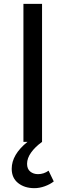

<svg xmlns="http://www.w3.org/2000/svg" viewBox="-20 -739 343 1000"><path d="M41 140Q41 66 123 0H102V-719H199V0Q163 26 142 55.5Q121 85 121 114Q121 141 137.5 154.5Q154 168 178 168Q208 168 233 150L260 206Q241 221 213.5 231Q186 241 159 241Q108 241 74.5 214.5Q41 188 41 140Z"/></svg>

Font: Nebula Sans Medium
Style: Regular
Weight: 500
Designer: Paul D. Hunt for Adobe (as Source Sans)
Foundry: Nebula Entertainment & Broadcasting LLC
Version: Version 1.010